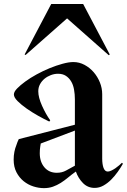

<svg xmlns="http://www.w3.org/2000/svg" viewBox="-20 -958 650 984"><path d="M242.5 -937.5H406.2L542.5 -678.8L537.5 -675L323.8 -863.8L111.2 -676.2L106.2 -678.8ZM205 6.2Q178.8 6.2 151.2 -2.5Q123.8 -11.2 101.2 -29.4Q78.8 -47.5 64.4 -75Q50 -102.5 50 -140Q50 -161.2 53.8 -180Q57.5 -198.8 63.8 -213.8Q68.8 -230 76.2 -245L363.8 -318.8V-448.8Q363.8 -475 359.4 -499.4Q355 -523.8 344.4 -541.2Q333.8 -558.8 317.5 -569.4Q301.2 -580 277.5 -580Q258.8 -580 240.6 -573.1Q222.5 -566.2 208.1 -554.4Q193.8 -542.5 185 -526.2Q176.2 -510 176.2 -490Q176.2 -458.8 195.6 -415.6Q215 -372.5 237.5 -341.2L232.5 -335Q206.2 -347.5 175 -365Q143.8 -382.5 116.2 -401.9Q88.8 -421.2 70 -440Q51.2 -458.8 51.2 -473.8Q51.2 -487.5 67.5 -504.4Q83.8 -521.2 109.4 -540Q135 -558.8 168.1 -576.9Q201.2 -595 235 -608.8Q268.8 -622.5 300.6 -631.2Q332.5 -640 356.2 -640Q386.2 -640 413.1 -625.6Q440 -611.2 460 -588.1Q480 -565 491.9 -535.6Q503.8 -506.2 503.8 -475V-145Q503.8 -116.2 510.6 -97.5Q517.5 -78.8 532.5 -78.8Q540 -78.8 550.6 -83.8Q561.2 -88.8 571.2 -95.6Q581.2 -102.5 590.6 -110.6Q600 -118.8 605 -123.8L610 -118.8Q598.8 -98.8 583.1 -76.9Q567.5 -55 549.4 -36.9Q531.2 -18.8 510 -6.9Q488.8 5 465 5Q430 5 405.6 -19.4Q381.2 -43.8 368.8 -78.8Q347.5 -63.8 328.8 -48.1Q310 -32.5 291.2 -20.6Q272.5 -8.8 251.2 -1.2Q230 6.2 205 6.2ZM183.8 -172.5Q183.8 -128.8 207.5 -100.6Q231.2 -72.5 271.2 -72.5Q297.5 -72.5 318.1 -83.8Q338.8 -95 363.8 -108.8V-288.8L188.8 -222.5Q187.5 -215 186.2 -206.2Q185 -198.8 184.4 -190Q183.8 -181.2 183.8 -172.5Z"/></svg>

Font: Equateur
Style: Regular
Weight: 400
Designer: Ange Degheest & Eugénie Bidaut
Foundry: Velvetyne Type Foundry
Version: Version 1.000;FEAKit 1.0